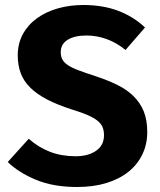

<svg xmlns="http://www.w3.org/2000/svg" viewBox="-20 -731 640 768"><path d="M569 -203Q569 -154 549.5 -113.5Q530 -73 494 -44Q458 -15 406 1Q354 17 288 17Q193 17 123.5 -12Q54 -41 11 -83L95 -176Q133 -142 179.5 -124Q226 -106 282 -106Q333 -106 364.5 -128Q396 -150 396 -190Q396 -209 390 -223Q384 -237 369.5 -248.5Q355 -260 331 -270.5Q307 -281 271 -292Q211 -311 169.5 -332.5Q128 -354 101.5 -380Q75 -406 63 -438Q51 -470 51 -509Q51 -557 71.5 -594.5Q92 -632 128 -658Q164 -684 211.5 -697.5Q259 -711 313 -711Q392 -711 453.5 -687.5Q515 -664 560 -621L482 -531Q447 -560 407 -574.5Q367 -589 326 -589Q279 -589 251 -572Q223 -555 223 -522Q223 -505 229.5 -493Q236 -481 251.5 -470.5Q267 -460 293.5 -450Q320 -440 360 -427Q409 -411 448 -392Q487 -373 514 -346.5Q541 -320 555 -285.5Q569 -251 569 -203Z"/></svg>

Font: Qzxlaeiskcpccdgjqmyffctclhy
Style: Regular
Weight: 700
Monospace: yes
Designer: Carrois Corporate & Edenspiekermann
Foundry: Carrois Corporate GbR & Edenspiekermann AG
Version: Version 2.001